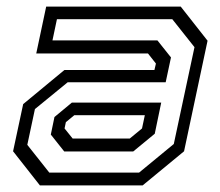

<svg xmlns="http://www.w3.org/2000/svg" viewBox="-20 -560 666 580"><path d="M100.5 0 19.5 -103 50 -245.5 174.5 -348.5H446.5L451 -368L427 -398.5H89.5L119.5 -540H526L607 -437L536 -103L411 0ZM174 -102.5 133.5 -153.5 144.5 -206.5 197 -250H467L447.5 -156L382.5 -102.5ZM129 -38.5H400L505 -125L567.5 -417.5L500.5 -502H152L138.5 -438H455.5L496.5 -386.5L480.5 -311.5H184.5L85.5 -230.5L62.5 -122.5ZM199.5 -141.5H372L409 -172L417.5 -212H204.5L179 -191L175 -172Z"/></svg>

Font: Tourney
Style: Italic
Weight: 400
Italic angle: -12°
Version: Version 1.015